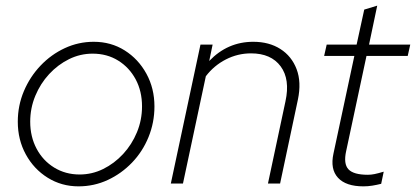

<svg xmlns="http://www.w3.org/2000/svg" viewBox="-20 -650 1473 680"><path d="M258 10Q198 10 149 -20.5Q100 -51 71.5 -103Q43 -155 43 -219Q43 -276 64.5 -327Q86 -378 123.5 -417.5Q161 -457 209.5 -479.5Q258 -502 312 -502Q373 -502 421.5 -471.5Q470 -441 498.5 -389Q527 -337 527 -273Q527 -216 506 -164.5Q485 -113 447.5 -74Q410 -35 361.5 -12.5Q313 10 258 10ZM262 -32Q306 -32 345.5 -51.5Q385 -71 416 -104.5Q447 -138 465 -181.5Q483 -225 483 -273Q483 -327 460.5 -369Q438 -411 398.5 -435.5Q359 -460 308 -460Q264 -460 224.5 -440.5Q185 -421 154 -387.5Q123 -354 105 -310.5Q87 -267 87 -219Q87 -166 109.5 -123.5Q132 -81 172 -56.5Q212 -32 262 -32Z M585 0 690 -492H733L721 -434Q786 -502 877 -502Q933 -502 973 -476.5Q1013 -451 1030.5 -405Q1048 -359 1035 -297L972 0H929L991 -291Q1008 -369 974 -415Q940 -461 869 -461Q822 -461 780 -439.5Q738 -418 709 -380L628 0Z M1267 10Q1205 10 1177 -20.5Q1149 -51 1161 -106L1235 -452H1128L1137 -492H1243L1270 -616L1316 -630L1287 -492H1433L1424 -452H1278L1206 -115Q1196 -70 1214 -50.5Q1232 -31 1283 -31Q1294 -31 1306.5 -33.5Q1319 -36 1339 -42L1330 1Q1314 5 1298.5 7.5Q1283 10 1267 10Z"/></svg>

Font: Red Hat Display
Style: Italic
Weight: 300
Italic angle: -12°
Designer: Pentagram, MCKL
Foundry: Pentagram, MCKL
Version: Version 1.023